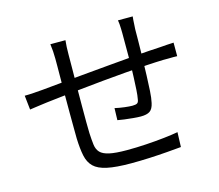

<svg xmlns="http://www.w3.org/2000/svg" viewBox="-109 -911 1219 1069"><g transform="rotate(-15 500.0 -377.0)"><path d="M740 -771Q739 -763 738 -750Q737 -737 736.5 -723.5Q736 -710 735 -699Q735 -668 734.5 -635Q734 -602 733.5 -571.5Q733 -541 732 -515Q731 -477 729.5 -431.5Q728 -386 725.5 -345Q723 -304 717 -278Q710 -245 692.5 -233Q675 -221 640 -221Q622 -221 596 -223.5Q570 -226 546 -229Q522 -232 508 -235L510 -304Q536 -298 564.5 -294.5Q593 -291 610 -291Q629 -291 637.5 -296Q646 -301 648 -318Q652 -338 654 -370.5Q656 -403 657.5 -441.5Q659 -480 660 -515Q660 -543 660 -574.5Q660 -606 660 -637.5Q660 -669 660 -696Q660 -707 659.5 -721Q659 -735 658 -748.5Q657 -762 655 -771ZM344 -740Q342 -722 341 -702Q340 -682 340 -659Q340 -627 339.5 -577.5Q339 -528 338.5 -472.5Q338 -417 338 -364Q338 -311 338 -269Q338 -227 339 -206Q341 -166 344.5 -138Q348 -110 364 -93Q380 -76 416 -68Q452 -60 517 -60Q571 -60 627 -63.5Q683 -67 732.5 -72.5Q782 -78 814 -84L811 1Q778 4 729 8Q680 12 626 14.5Q572 17 521 17Q434 17 383 6Q332 -5 307 -29.5Q282 -54 273.5 -95Q265 -136 263 -195Q263 -216 262.5 -254.5Q262 -293 262 -341.5Q262 -390 262 -440Q262 -490 262.5 -535Q263 -580 263 -612Q263 -644 263 -655Q263 -678 261.5 -697.5Q260 -717 257 -740ZM45 -500Q69 -500 95.5 -502Q122 -504 149 -506Q182 -509 243 -515Q304 -521 381.5 -528Q459 -535 542 -542.5Q625 -550 703.5 -556.5Q782 -563 844 -566Q863 -568 883.5 -569Q904 -570 922 -571V-493Q914 -494 900.5 -493.5Q887 -493 871.5 -493Q856 -493 843 -493Q803 -492 746 -488.5Q689 -485 622.5 -479.5Q556 -474 487 -467.5Q418 -461 354 -454Q290 -447 238.5 -441.5Q187 -436 155 -432Q140 -430 121.5 -427.5Q103 -425 85 -422.5Q67 -420 54 -418Z"/></g></svg>

Font: Noto Sans HK
Style: Regular
Weight: 400
Designer: Ryoko NISHIZUKA 西塚涼子 (kana, bopomofo & ideographs); Paul D. Hunt (Latin, Greek & Cyrillic); Sandoll Communications 산돌커뮤니
Foundry: Adobe
Version: Version 2.004-H2;hotconv 1.0.118;makeotfexe 2.5.65603